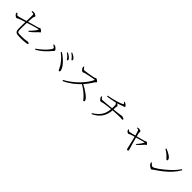

<svg xmlns="http://www.w3.org/2000/svg" viewBox="554 -2776 4842 4842"><g transform="rotate(45 2975.0 -355.5)"><path d="M602 -41Q529 -41 483.5 -47.5Q438 -54 417 -81.5Q396 -109 394 -171Q393 -214 393.5 -264Q394 -314 395.5 -360Q397 -406 398 -437Q399 -469 400 -504Q401 -539 401.5 -573Q402 -607 402.5 -635Q403 -663 402 -680Q401 -700 379.5 -705Q358 -710 322 -713L321 -734Q337 -738 354 -739.5Q371 -741 385 -741Q399 -741 420 -731.5Q441 -722 457 -710Q473 -698 473 -688Q473 -678 468.5 -670Q464 -662 459 -652.5Q454 -643 452 -630Q449 -607 446 -564.5Q443 -522 440.5 -469.5Q438 -417 436 -362.5Q434 -308 433.5 -260Q433 -212 434 -178Q435 -148 439 -130Q443 -112 456.5 -103Q470 -94 499 -91.5Q528 -89 578 -89Q650 -89 691 -94Q732 -99 753.5 -104Q775 -109 788 -109Q798 -109 810.5 -105.5Q823 -102 832 -95.5Q841 -89 841 -78Q841 -69 828.5 -63.5Q816 -58 796 -55Q774 -52 741.5 -48.5Q709 -45 673 -43Q637 -41 602 -41ZM608 -315Q657 -362 698.5 -412Q740 -462 763 -501Q769 -511 766.5 -515.5Q764 -520 753 -518Q734 -515 700 -506.5Q666 -498 625.5 -486Q585 -474 543.5 -461Q502 -448 466 -437Q430 -426 407 -418Q381 -410 346.5 -398.5Q312 -387 277.5 -375Q243 -363 217 -352Q201 -345 193.5 -339Q186 -333 180 -329.5Q174 -326 161 -326Q153 -326 136 -336.5Q119 -347 103.5 -361Q88 -375 82 -387Q78 -395 76.5 -407.5Q75 -420 75 -432L93 -438Q107 -414 119.5 -401Q132 -388 148 -388Q162 -388 194.5 -395.5Q227 -403 267 -414.5Q307 -426 344 -437.5Q381 -449 404 -456Q433 -465 476 -477.5Q519 -490 566 -503Q613 -516 655.5 -527.5Q698 -539 726 -547Q746 -553 753.5 -562Q761 -571 770 -571Q780 -571 794 -564Q808 -557 821.5 -546.5Q835 -536 844 -525Q853 -514 853 -506Q853 -497 846.5 -492Q840 -487 829.5 -481.5Q819 -476 807 -463Q791 -445 763 -416Q735 -387 700 -356Q665 -325 626 -297Z M1820 -478Q1809 -478 1800 -494.5Q1791 -511 1774 -530Q1758 -549 1735.5 -570Q1713 -591 1681 -611L1696 -630Q1732 -613 1759 -595.5Q1786 -578 1802 -562Q1822 -543 1830.5 -529Q1839 -515 1839 -500Q1839 -489 1834 -483.5Q1829 -478 1820 -478ZM1049 -118Q1084 -141 1127 -175Q1170 -209 1212 -247.5Q1254 -286 1289 -324.5Q1324 -363 1345.5 -395.5Q1367 -428 1367 -449Q1367 -460 1354.5 -471Q1342 -482 1325.5 -491.5Q1309 -501 1298 -506L1307 -526Q1317 -525 1331 -523Q1345 -521 1359 -515Q1371 -510 1384 -499.5Q1397 -489 1409 -476.5Q1421 -464 1428.5 -452Q1436 -440 1436 -431Q1436 -419 1425.5 -411.5Q1415 -404 1402 -388Q1367 -344 1327.5 -302Q1288 -260 1245.5 -222.5Q1203 -185 1157.5 -153Q1112 -121 1065 -96ZM1871 -138Q1857 -138 1851.5 -149.5Q1846 -161 1834 -188Q1788 -286 1721 -363Q1654 -440 1565 -508L1582 -530Q1631 -500 1683 -458Q1735 -416 1780.5 -368Q1826 -320 1856.5 -272Q1887 -224 1894 -182Q1897 -167 1894 -157Q1891 -147 1885 -142.5Q1879 -138 1871 -138ZM1902 -560Q1891 -560 1881.5 -576Q1872 -592 1855 -610Q1836 -630 1815 -648Q1794 -666 1762 -686L1776 -705Q1812 -689 1839.5 -674Q1867 -659 1883 -643Q1903 -626 1912 -611Q1921 -596 1921 -582Q1921 -571 1916 -565.5Q1911 -560 1902 -560Z M2098 -52Q2169 -89 2237.5 -137Q2306 -185 2370 -241Q2434 -297 2489.5 -358.5Q2545 -420 2589.5 -484Q2634 -548 2663 -610Q2669 -625 2651 -622Q2620 -617 2579.5 -609Q2539 -601 2498.5 -592.5Q2458 -584 2423 -576.5Q2388 -569 2367 -564Q2352 -561 2344 -555.5Q2336 -550 2330 -545.5Q2324 -541 2313 -541Q2302 -541 2287 -551Q2272 -561 2259.5 -575Q2247 -589 2241 -599Q2237 -606 2232 -620.5Q2227 -635 2225 -656L2248 -665Q2255 -654 2263 -639.5Q2271 -625 2282.5 -614.5Q2294 -604 2310 -604Q2325 -604 2355.5 -608Q2386 -612 2424.5 -618Q2463 -624 2502 -631Q2541 -638 2573.5 -644.5Q2606 -651 2623 -656Q2633 -659 2639.5 -663.5Q2646 -668 2652 -672Q2658 -676 2664 -676Q2673 -676 2686.5 -669.5Q2700 -663 2713 -653Q2726 -643 2735 -633Q2744 -623 2744 -616Q2744 -608 2737.5 -602.5Q2731 -597 2722.5 -590.5Q2714 -584 2707 -573Q2690 -545 2663 -505Q2636 -465 2601.5 -420Q2567 -375 2527 -331Q2492 -293 2448.5 -252Q2405 -211 2353 -170.5Q2301 -130 2241 -93Q2181 -56 2114 -26ZM2843 -42Q2832 -42 2822.5 -53Q2813 -64 2797 -85Q2781 -106 2750 -137Q2711 -176 2671 -208Q2631 -240 2589.5 -268Q2548 -296 2502 -322L2523 -347Q2584 -316 2644.5 -279Q2705 -242 2755 -203.5Q2805 -165 2835 -130Q2865 -95 2865 -67Q2865 -56 2860 -49Q2855 -42 2843 -42Z M3204 26Q3289 -26 3344 -80Q3399 -134 3430 -197Q3461 -260 3472.5 -338Q3484 -416 3482 -516Q3482 -536 3478.5 -548.5Q3475 -561 3464.5 -573Q3454 -585 3433 -602L3456 -616Q3471 -610 3490.5 -598Q3510 -586 3524.5 -573Q3539 -560 3539 -551Q3539 -543 3536 -535.5Q3533 -528 3530.5 -518Q3528 -508 3528 -491Q3533 -368 3504.5 -267Q3476 -166 3407 -88Q3338 -10 3221 46ZM3154 -339Q3144 -339 3129.5 -350.5Q3115 -362 3103 -377.5Q3091 -393 3086 -405Q3079 -420 3078 -450L3095 -456Q3109 -434 3122.5 -415.5Q3136 -397 3154 -397Q3174 -397 3209.5 -399.5Q3245 -402 3287 -405.5Q3329 -409 3371 -413Q3413 -417 3447.5 -420.5Q3482 -424 3501 -426Q3535 -430 3576 -434Q3617 -438 3653 -442.5Q3689 -447 3708 -449Q3740 -454 3754.5 -456.5Q3769 -459 3777 -460.5Q3785 -462 3796 -462Q3812 -462 3831 -457Q3850 -452 3864.5 -442.5Q3879 -433 3879 -421Q3879 -414 3875 -407.5Q3871 -401 3856 -401Q3846 -401 3823 -404Q3800 -407 3765 -407Q3749 -407 3716 -405.5Q3683 -404 3644 -402Q3605 -400 3568 -397.5Q3531 -395 3505 -393Q3480 -391 3440.5 -386.5Q3401 -382 3358 -376.5Q3315 -371 3279.5 -366Q3244 -361 3227 -357Q3205 -353 3188 -346Q3171 -339 3154 -339ZM3176 -570Q3242 -581 3309.5 -597Q3377 -613 3437.5 -631Q3498 -649 3542.5 -665.5Q3587 -682 3605 -694Q3616 -702 3612 -714.5Q3608 -727 3577 -749L3591 -764Q3616 -756 3633.5 -745Q3651 -734 3660 -726Q3669 -718 3679.5 -704Q3690 -690 3690 -679Q3690 -672 3682 -669Q3674 -666 3662 -664Q3650 -662 3638 -657Q3611 -646 3582 -635Q3553 -624 3522.5 -614Q3492 -604 3460 -596Q3430 -589 3397.5 -581Q3365 -573 3315 -564Q3265 -555 3181 -543Z M4503 53Q4487 53 4479.5 40.5Q4472 28 4468 9Q4462 -22 4451.5 -67.5Q4441 -113 4429 -163Q4417 -213 4405.5 -257.5Q4394 -302 4386 -332Q4383 -344 4377 -366Q4371 -388 4364 -413Q4357 -438 4350 -459.5Q4343 -481 4338 -491Q4331 -506 4317 -510Q4303 -514 4277 -515L4274 -531Q4288 -535 4302 -538Q4316 -541 4328 -541Q4340 -541 4353 -538Q4366 -535 4376.5 -530Q4387 -525 4394 -519.5Q4401 -514 4401 -509Q4402 -499 4399.5 -491Q4397 -483 4398 -467Q4400 -457 4404.5 -435.5Q4409 -414 4415 -388.5Q4421 -363 4426 -341Q4436 -303 4448 -259.5Q4460 -216 4472 -173.5Q4484 -131 4494 -96.5Q4504 -62 4510 -42Q4516 -24 4522 -5Q4528 14 4528 23Q4528 53 4503 53ZM4542 -210Q4570 -239 4594.5 -270.5Q4619 -302 4638.5 -331Q4658 -360 4668 -381Q4673 -390 4670.5 -392Q4668 -394 4660 -392Q4645 -389 4614 -380.5Q4583 -372 4545 -361Q4507 -350 4471 -340Q4435 -330 4410 -323Q4386 -316 4357 -307.5Q4328 -299 4304.5 -291.5Q4281 -284 4272 -281Q4253 -274 4243 -265.5Q4233 -257 4221 -257Q4212 -257 4199 -263.5Q4186 -270 4174 -280.5Q4162 -291 4156 -302Q4154 -308 4152 -317.5Q4150 -327 4148 -340L4162 -347Q4170 -337 4180.5 -325Q4191 -313 4206 -312Q4215 -312 4246.5 -318.5Q4278 -325 4320.5 -336Q4363 -347 4403 -357Q4427 -363 4463.5 -373Q4500 -383 4538.5 -393Q4577 -403 4608 -411.5Q4639 -420 4653 -424Q4665 -428 4673 -436Q4681 -444 4688 -444Q4697 -444 4708 -437.5Q4719 -431 4729 -421.5Q4739 -412 4745.5 -402.5Q4752 -393 4752 -388Q4752 -382 4746 -378Q4740 -374 4731.5 -370Q4723 -366 4717 -359Q4693 -331 4651 -284.5Q4609 -238 4556 -197Z M5268 -32Q5253 -32 5231 -43.5Q5209 -55 5189.5 -71.5Q5170 -88 5160 -101Q5153 -112 5147.5 -129.5Q5142 -147 5140 -155L5156 -166Q5173 -148 5188.5 -132.5Q5204 -117 5219.5 -108Q5235 -99 5250 -99Q5266 -99 5303.5 -119Q5341 -139 5392.5 -175Q5444 -211 5502 -258Q5560 -305 5618 -359Q5676 -413 5726.5 -470.5Q5777 -528 5812 -583L5837 -567Q5776 -462 5694 -373.5Q5612 -285 5515.5 -209Q5419 -133 5312 -63Q5305 -59 5298.5 -51.5Q5292 -44 5285 -38Q5278 -32 5268 -32ZM5378 -473Q5371 -473 5361.5 -480.5Q5352 -488 5332 -510Q5314 -531 5295.5 -548Q5277 -565 5257 -581.5Q5237 -598 5212 -615Q5187 -632 5155 -651L5169 -674Q5208 -660 5248.5 -640Q5289 -620 5323.5 -597Q5358 -574 5379 -548.5Q5400 -523 5400 -498Q5400 -485 5394 -479Q5388 -473 5378 -473Z"/></g></svg>

Font: Noto Serif SC ExtraLight
Style: Regular
Weight: 200
Designer: Ryoko NISHIZUKA 西塚涼子 (kana & ideographs); Frank Grießhammer (Latin, Greek & Cyrillic); Wenlong ZHANG 张文龙 (bopomofo); San
Foundry: Adobe
Version: Version 2.002-H1;hotconv 1.1.0;makeotfexe 2.6.0